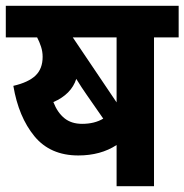

<svg xmlns="http://www.w3.org/2000/svg" viewBox="-20 -642 636 662"><path d="M511 -513V0H382V-142Q327 -106 250 -106Q153 -106 98.5 -172.5Q44 -239 26 -346Q78 -358 102.5 -381.5Q127 -405 127 -446Q127 -464 121.5 -481Q116 -498 108 -513H0V-622H596V-513ZM382 -513H231L382 -289ZM279 -315Q262 -339 243 -370Q226 -317 164 -290Q178 -254 202 -234.5Q226 -215 263 -215Q306 -215 336 -233Z"/></svg>

Font: Noto Sans Devanagari UI SemiCondensed
Style: Bold
Weight: 700
Width: 4
Designer: Jelle Bosma - Monotype Design Team
Foundry: Monotype Imaging Inc.
Version: Version 2.004; ttfautohint (v1.8.4.7-5d5b)